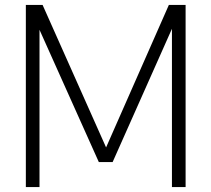

<svg xmlns="http://www.w3.org/2000/svg" viewBox="-20 -760 859 780"><path d="M85 0V-740H153L419 -143H403L666 -740H734V0H678.5V-688H698.5L437.5 -101.5H381.5L118.5 -688H140.5V0Z"/></svg>

Font: Encode Sans SemiCondensed Light
Style: Regular
Weight: 300
Width: 4
Designer: Multiple Designers
Foundry: Impallari Type
Version: Version 3.002